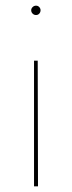

<svg xmlns="http://www.w3.org/2000/svg" viewBox="-20 -467 253 677"><path d="M123 -431Q123 -424 118.5 -419Q114 -414 107 -414Q100 -414 95 -419Q90 -424 90 -431Q90 -437 95 -442Q100 -447 107 -447Q114 -447 118.5 -442Q123 -437 123 -431ZM114 190H100V-253H113Z"/></svg>

Font: Fira Sans Compressed Hair
Style: Regular
Weight: 100
Width: 1
Designer: bBox Type GmbH & Carrois Corporate GbR & Edenspiekermann AG
Foundry: bBox Type GmbH & Carrois Corporate GbR & Edenspiekermann AG
Version: Version 4.301